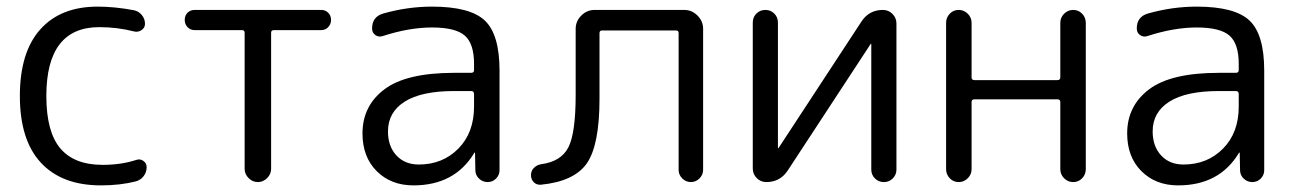

<svg xmlns="http://www.w3.org/2000/svg" viewBox="-20 -550 3909 580"><path d="M285 10Q167 10 103.5 -58.5Q40 -127 40 -260Q40 -392 101.5 -461Q163 -530 275 -530Q327 -530 385 -519Q399 -516 408.5 -504.5Q418 -493 418 -478Q418 -466 407.5 -459Q397 -452 385 -455Q334 -468 280 -468Q120 -468 120 -260Q120 -152 162 -102Q204 -52 290 -52Q346 -52 392 -67Q403 -71 413 -64Q423 -57 423 -45Q423 -30 414 -18Q405 -6 390 -2Q343 10 285 10Z M568 -459Q555 -459 546.5 -468Q538 -477 538 -490Q538 -503 546.5 -511.5Q555 -520 568 -520H950Q963 -520 971.5 -511.5Q980 -503 980 -490Q980 -477 971.5 -468Q963 -459 950 -459H807Q799 -459 799 -451V-40Q799 -24 787 -12Q775 0 759 0Q743 0 731 -12Q719 -24 719 -40V-451Q719 -459 711 -459Z M1352 -275Q1253 -275 1202.5 -243Q1152 -211 1152 -153Q1152 -108 1177.5 -80.5Q1203 -53 1245 -53Q1317 -53 1364.5 -101Q1412 -149 1412 -228V-266Q1412 -275 1403 -275ZM1229 10Q1161 10 1118 -33Q1075 -76 1075 -147Q1075 -230 1141 -280Q1207 -330 1352 -330H1403Q1412 -330 1412 -338V-357Q1412 -418 1384 -442.5Q1356 -467 1285 -467Q1216 -467 1136 -441Q1124 -437 1114 -444Q1104 -451 1104 -464Q1104 -499 1137 -509Q1211 -530 1285 -530Q1400 -530 1444.5 -488Q1489 -446 1489 -337V-36Q1489 -21 1478.5 -10.5Q1468 0 1453 0Q1438 0 1427 -10.5Q1416 -21 1416 -36L1415 -88Q1415 -89 1414 -89Q1412 -89 1412 -87Q1353 10 1229 10Z M1614 8Q1601 9 1592.5 0.5Q1584 -8 1584 -21Q1584 -34 1593 -43Q1602 -52 1615 -54Q1675 -62 1697 -105Q1719 -148 1719 -264V-463Q1719 -486 1736 -503Q1753 -520 1776 -520H2047Q2070 -520 2087 -503Q2104 -486 2104 -463V-37Q2104 -22 2093 -11Q2082 0 2067 0Q2052 0 2041 -11Q2030 -22 2030 -37V-450Q2030 -458 2022 -458H1799Q1791 -458 1791 -450V-252Q1791 -112 1753 -57Q1715 -2 1614 8Z M2295 0Q2278 0 2266 -12Q2254 -24 2254 -41V-482Q2254 -498 2265 -509Q2276 -520 2292 -520Q2308 -520 2319 -509Q2330 -498 2330 -482V-103L2331 -102L2332 -103L2583 -486Q2606 -520 2647 -520Q2664 -520 2676 -508Q2688 -496 2688 -479V-38Q2688 -22 2677 -11Q2666 0 2650 0Q2634 0 2623 -11Q2612 -22 2612 -38V-417L2611 -418L2610 -417L2359 -34Q2336 0 2295 0Z M2838 -39V-481Q2838 -497 2849 -508.5Q2860 -520 2876 -520Q2892 -520 2903.5 -508.5Q2915 -497 2915 -481V-316Q2915 -308 2924 -308H3174Q3183 -308 3183 -316V-481Q3183 -497 3194.5 -508.5Q3206 -520 3222 -520Q3238 -520 3249 -508.5Q3260 -497 3260 -481V-39Q3260 -23 3249 -11.5Q3238 0 3222 0Q3206 0 3194.5 -11.5Q3183 -23 3183 -39V-242Q3183 -250 3174 -250H2924Q2915 -250 2915 -242V-39Q2915 -23 2903.5 -11.5Q2892 0 2876 0Q2860 0 2849 -11.5Q2838 -23 2838 -39Z M3662 -275Q3563 -275 3512.5 -243Q3462 -211 3462 -153Q3462 -108 3487.5 -80.5Q3513 -53 3555 -53Q3627 -53 3674.5 -101Q3722 -149 3722 -228V-266Q3722 -275 3713 -275ZM3539 10Q3471 10 3428 -33Q3385 -76 3385 -147Q3385 -230 3451 -280Q3517 -330 3662 -330H3713Q3722 -330 3722 -338V-357Q3722 -418 3694 -442.5Q3666 -467 3595 -467Q3526 -467 3446 -441Q3434 -437 3424 -444Q3414 -451 3414 -464Q3414 -499 3447 -509Q3521 -530 3595 -530Q3710 -530 3754.5 -488Q3799 -446 3799 -337V-36Q3799 -21 3788.5 -10.5Q3778 0 3763 0Q3748 0 3737 -10.5Q3726 -21 3726 -36L3725 -88Q3725 -89 3724 -89Q3722 -89 3722 -87Q3663 10 3539 10Z"/></svg>

Font: Rounded Mplus 1c
Style: Regular
Weight: 400
Version: Version 1.059.20150529